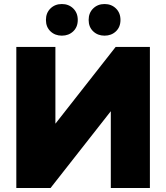

<svg xmlns="http://www.w3.org/2000/svg" viewBox="-20 -933 825 953"><path d="M530 0V-381L231 0H61V-700H255V-319L554 -700H724V0ZM420 -834Q420 -869 442.5 -891Q465 -913 499 -913Q533 -913 555.5 -891Q578 -869 578 -834Q578 -799 555.5 -777.5Q533 -756 499 -756Q465 -756 442.5 -777.5Q420 -799 420 -834ZM208 -834Q208 -869 230.5 -891Q253 -913 287 -913Q321 -913 343.5 -891Q366 -869 366 -834Q366 -799 343.5 -777.5Q321 -756 287 -756Q253 -756 230.5 -777.5Q208 -799 208 -834Z"/></svg>

Font: Chess Sans ExtraBold
Style: Regular
Weight: 800
Designer: Wolf Bōese
Foundry: Wolf Bōese
Version: Version 7.223